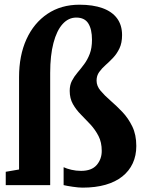

<svg xmlns="http://www.w3.org/2000/svg" viewBox="-20 -806 620 836"><path d="M339.5 11Q322.5 11 296.8 7.2Q271 3.5 257 0V-78Q270.5 -71.5 290.8 -66.8Q311 -62 333 -62Q379 -62 401 -87.5Q423 -113 423 -149Q423 -186.5 408.8 -214Q394.5 -241.5 374 -263.8Q353.5 -286 332.5 -307Q311.5 -328 297.5 -352.8Q283.5 -377.5 283.5 -410.5Q283.5 -435.5 293.2 -454.2Q303 -473 317.5 -490Q332 -507 346.5 -526.5Q361 -546 370.8 -571.5Q380.5 -597 380.5 -633Q380.5 -678.5 364.5 -704Q348.5 -729.5 312 -729.5Q278 -729.5 252.5 -701.2Q227 -673 212.8 -619Q198.5 -565 198.5 -488.5V0H5V-58L63 -68V-470Q63 -564.5 95.2 -635.2Q127.5 -706 186.8 -745.8Q246 -785.5 326 -785.5Q385 -785.5 426.5 -770.5Q468 -755.5 489.8 -726Q511.5 -696.5 511.5 -653.5Q511.5 -619 500.2 -595.5Q489 -572 472.8 -554.8Q456.5 -537.5 439.8 -522.8Q423 -508 411.8 -492.2Q400.5 -476.5 400.5 -455Q400.5 -431.5 418 -410.8Q435.5 -390 461.2 -367.8Q487 -345.5 512.8 -318.5Q538.5 -291.5 556 -255.5Q573.5 -219.5 573.5 -170.5Q573.5 -128.5 558 -95Q542.5 -61.5 512.8 -37.8Q483 -14 439.5 -1.5Q396 11 339.5 11Z"/></svg>

Font: Merriweather 24pt SemiCondensed
Style: Bold
Weight: 700
Width: 4
Designer: Eben Sorkin
Foundry: Eben Sorkin
Version: Version 2.100